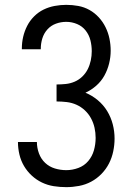

<svg xmlns="http://www.w3.org/2000/svg" viewBox="-20 -763 540 791"><path d="M253 8Q227 8 201.5 4Q176 0 153 -11Q130 -22 111 -39.5Q92 -57 79 -79Q66 -101 60 -126.5Q54 -152 54 -177V-178H132Q132 -154 140.5 -131Q149 -108 166 -92Q183 -76 206 -69Q229 -62 253 -62Q278 -62 302.5 -71Q327 -80 343.5 -99.5Q360 -119 367 -144Q374 -169 374 -195Q374 -216 369.5 -236.5Q365 -257 355 -275.5Q345 -294 329.5 -308.5Q314 -323 295 -331.5Q276 -340 255 -342.5Q234 -345 213 -345V-415Q232 -415 251 -417Q270 -419 287.5 -426.5Q305 -434 319 -447.5Q333 -461 341.5 -478Q350 -495 354 -514Q358 -533 358 -552Q358 -575 352.5 -597Q347 -619 333 -637Q319 -655 297.5 -664Q276 -673 253 -673Q231 -673 210.5 -665.5Q190 -658 175.5 -642Q161 -626 154.5 -605Q148 -584 148 -562V-560H70V-563Q70 -588 75.5 -611.5Q81 -635 92 -656.5Q103 -678 120.5 -695.5Q138 -713 159.5 -723.5Q181 -734 205 -738.5Q229 -743 253 -743Q278 -743 302.5 -738.5Q327 -734 348.5 -722Q370 -710 387 -691.5Q404 -673 415 -650.5Q426 -628 431 -603.5Q436 -579 436 -554Q436 -528 429.5 -501.5Q423 -475 410 -451.5Q397 -428 376.5 -410Q356 -392 332 -381Q359 -370 382.5 -350.5Q406 -331 421.5 -305.5Q437 -280 444.5 -251Q452 -222 452 -192Q452 -166 446.5 -139.5Q441 -113 429 -89.5Q417 -66 398 -46.5Q379 -27 355.5 -14.5Q332 -2 305.5 3Q279 8 253 8Z"/></svg>

Font: Iosevka Curly
Style: Regular
Weight: 400
Monospace: yes
Designer: Belleve Invis
Foundry: Belleve Invis
Version: Version 22.1.2; ttfautohint (v1.8.4)